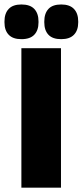

<svg xmlns="http://www.w3.org/2000/svg" viewBox="-46 -860 378 880"><path d="M233.5 0H52V-639H233.5ZM52 -680.5Q13 -680.5 -6.2 -700.8Q-25.5 -721 -25.5 -757.5V-761.5Q-25.5 -798.5 -6.2 -819Q13 -839.5 52 -839.5Q92 -839.5 111.2 -819Q130.5 -798.5 130.5 -761.5V-757.5Q130.5 -721 111.2 -700.8Q92 -680.5 52 -680.5ZM234.5 -680.5Q195 -680.5 176 -700.8Q157 -721 157 -757.5V-761.5Q157 -798.5 176 -819Q195 -839.5 234.5 -839.5Q273.5 -839.5 293 -819Q312.5 -798.5 312.5 -761.5V-757.5Q312.5 -721 293 -700.8Q273.5 -680.5 234.5 -680.5Z"/></svg>

Font: Anek Gurmukhi ExtraBold
Style: Regular
Weight: 800
Designer: Sarang Kulkarni (Gurmukhi), Yesha Goshar (Latin)
Foundry: Ek Type
Version: Version 1.003